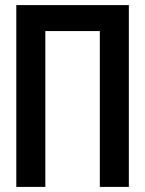

<svg xmlns="http://www.w3.org/2000/svg" viewBox="-20 -734 570 754"><path d="M44 0V-714H486V0H372V-612H158V0Z"/></svg>

Font: Noto Sans Mono Condensed SemiBold
Style: Regular
Weight: 600
Width: 3
Designer: Monotype Design Team
Foundry: Monotype Imaging Inc.
Version: Version 2.014